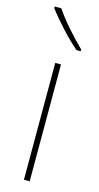

<svg xmlns="http://www.w3.org/2000/svg" viewBox="-120 -801 432 838"><g transform="rotate(15 96.0 -382.5)"><path d="M109 0H83V-528H109ZM47 -765Q71 -729 108 -687Q145 -645 177 -614V-606H158Q122 -637 82.5 -680Q43 -723 17 -758V-765Z"/></g></svg>

Font: Noto Sans Myanmar UI SemiCondensed Thin
Style: Regular
Weight: 100
Width: 4
Designer: Monotype Design Team
Foundry: Monotype Imaging Inc.
Version: Version 2.103; ttfautohint (v1.8.4.7-5d5b)